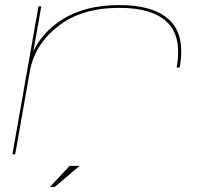

<svg xmlns="http://www.w3.org/2000/svg" viewBox="-20 -609 856 758"><path d="M677.5 -342.5Q699 -463.5 640.5 -520.8Q582 -578 452 -578Q302 -578 209.5 -505.5Q117.5 -434 98 -329L40 0H29L132 -584H143L111.5 -405.5Q141 -470.5 206 -518.5Q301.5 -589 452 -589Q586.5 -589 649.2 -529.8Q712 -470.5 689.5 -342.5ZM177.4 128.7 254.9 45.9H294L196.9 128.7Z"/></svg>

Font: Anybody UltraExpanded Thin
Style: Italic
Weight: 100
Width: 9
Italic angle: -10°
Designer: Tyler Finck
Foundry: Etcetera Type Company
Version: Version 1.010; ttfautohint (v1.8.3) -l 8 -r 50 -G 200 -x 14 